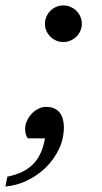

<svg xmlns="http://www.w3.org/2000/svg" viewBox="-75 -514 375 704"><path d="M159.2 -47.9Q159.2 -5.4 141.1 32.7Q123 70.8 93 100.1Q63 129.4 24.4 147.9Q-14.2 166.5 -55.2 169.9L-47.9 133.8Q-17.1 127.4 6.1 116.2Q29.3 105 46.1 88.1Q63 71.3 73.7 47.9Q84.5 24.4 89.8 -6.8H26.9Q21.5 -13.7 19.3 -23.2Q17.1 -32.7 17.1 -41Q17.1 -55.7 23.4 -70.1Q29.8 -84.5 40.5 -96.2Q51.3 -107.9 65.2 -115Q79.1 -122.1 94.2 -122.1Q111.3 -122.1 123.8 -116.5Q136.2 -110.8 144 -100.8Q151.9 -90.8 155.5 -77.1Q159.2 -63.5 159.2 -47.9ZM225.1 -426.8Q225.1 -413.1 219.7 -400.9Q214.4 -388.7 205.1 -379.6Q195.8 -370.6 183.3 -365.2Q170.9 -359.9 157.2 -359.9Q143.1 -359.9 130.9 -365.2Q118.7 -370.6 109.6 -379.6Q100.6 -388.7 95.2 -400.9Q89.8 -413.1 89.8 -426.8Q89.8 -440.4 95.2 -452.9Q100.6 -465.3 109.6 -474.4Q118.7 -483.4 130.9 -488.8Q143.1 -494.1 157.2 -494.1Q170.9 -494.1 183.3 -488.8Q195.8 -483.4 205.1 -474.4Q214.4 -465.3 219.7 -452.9Q225.1 -440.4 225.1 -426.8Z"/></svg>

Font: Charis SIL Viet
Style: Italic
Weight: 400
Italic angle: -11°
Foundry: SIL International
Version: Version 5.000